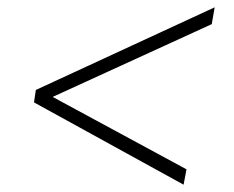

<svg xmlns="http://www.w3.org/2000/svg" viewBox="-20 -509 640 525"><path d="M78 -263 567 -489 559 -443 124 -244 490 -46 482 -4 73 -229Z"/></svg>

Font: Livvic ExtraLight
Style: Italic
Weight: 275
Italic angle: -10°
Designer: Jacques Le Bailly, Baron von Fonthausen
Version: Version 1.001; ttfautohint (v1.8.2)